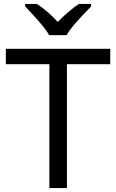

<svg xmlns="http://www.w3.org/2000/svg" viewBox="-20 -964 596 984"><path d="M323 0H233V-635H10V-714H545V-635H323ZM232 -784Q219 -807 197 -833.5Q175 -860 151 -886Q127 -912 109 -931V-944H169Q195 -927 223 -903Q251 -879 276 -852Q303 -879 331 -903Q359 -927 385 -944H447V-931Q428 -912 403.5 -886Q379 -860 356.5 -833.5Q334 -807 322 -784Z"/></svg>

Font: Noto Sans Myanmar
Style: Regular
Weight: 400
Designer: Monotype Design Team
Foundry: Monotype Imaging Inc.
Version: Version 2.107